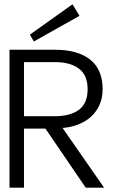

<svg xmlns="http://www.w3.org/2000/svg" viewBox="-20 -867 586 887"><path d="M460.9 0H376L189.9 -272.9H90.8V0H23.9V-637.2H233.9Q338.9 -637.2 396.5 -591.6Q454.1 -545.9 454.1 -455.1Q454.1 -415 439.9 -383.1Q425.8 -351.1 401.4 -328.6Q377 -306.2 343 -292.5Q309.1 -278.8 269 -275.9ZM384.8 -455.1Q384.8 -520 344.5 -550Q304.2 -580.1 233.9 -580.1H90.8V-330.1H233.9Q304.2 -330.1 344.5 -359.6Q384.8 -389.2 384.8 -455.1ZM347.2 -793.9 136.2 -675.3 118.2 -707 314.9 -847.2Z"/></svg>

Font: Anonymous Pro
Style: Regular
Weight: 400
Monospace: yes
Designer: Mark Simonson
Version: Version 1.003